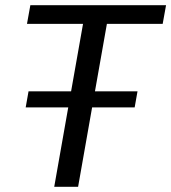

<svg xmlns="http://www.w3.org/2000/svg" viewBox="-20 -720 660 740"><path d="M392 -628 346 -368H510L499 -306H335L281 0H189L243 -306H79L90 -368H254L300 -628H84L97 -700H620L607 -628Z"/></svg>

Font: Sarabun
Style: Italic
Weight: 400
Italic angle: -10°
Designer: Suppakit Chalermlarp | Katatrad Co.,Ltd.
Foundry: Cadson Demak Co.,Ltd.
Version: Version 1.000; ttfautohint (v1.6)